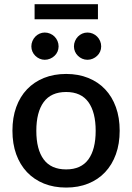

<svg xmlns="http://www.w3.org/2000/svg" viewBox="-20 -860 611 888"><path d="M286 -518C248 -518 213.8 -511.8 183.2 -499.5C152.8 -487.2 126.7 -469.7 105 -447C83.3 -424.3 66.7 -396.8 55 -364.5C43.3 -332.2 37.5 -295.8 37.5 -255.5C37.5 -215.2 43.3 -178.8 55 -146.5C66.7 -114.2 83.3 -86.6 105 -63.7C126.7 -40.9 152.8 -23.3 183.2 -11C213.8 1.3 248 7.5 286 7.5C323.7 7.5 357.8 1.3 388.2 -11C418.8 -23.3 444.8 -40.9 466.2 -63.7C487.8 -86.6 504.3 -114.2 516 -146.5C527.7 -178.8 533.5 -215.2 533.5 -255.5C533.5 -295.8 527.7 -332.2 516 -364.5C504.3 -396.8 487.8 -424.3 466.2 -447C444.8 -469.7 418.8 -487.2 388.2 -499.5C357.8 -511.8 323.7 -518 286 -518ZM286 -76.5C239.3 -76.5 204.7 -91.9 182 -122.8C159.3 -153.6 148 -197.7 148 -255C148 -312.3 159.3 -356.6 182 -387.8C204.7 -418.9 239.3 -434.5 286 -434.5C332 -434.5 366.2 -418.9 388.8 -387.8C411.2 -356.6 422.5 -312.3 422.5 -255C422.5 -197.7 411.2 -153.6 388.8 -122.8C366.2 -91.9 332 -76.5 286 -76.5ZM251 -645.5C251 -654.2 249.3 -662.4 246 -670.2C242.7 -678.1 238.1 -684.9 232.2 -690.8C226.4 -696.6 219.6 -701.2 211.7 -704.5C203.9 -707.8 195.7 -709.5 187 -709.5C178.7 -709.5 170.7 -707.8 163.2 -704.5C155.7 -701.2 149.2 -696.6 143.5 -690.8C137.8 -684.9 133.3 -678.1 130 -670.2C126.7 -662.4 125 -654.2 125 -645.5C125 -636.8 126.7 -628.8 130 -621.2C133.3 -613.8 137.8 -607.2 143.5 -601.8C149.2 -596.2 155.7 -591.8 163.2 -588.5C170.7 -585.2 178.7 -583.5 187 -583.5C195.7 -583.5 203.9 -585.2 211.7 -588.5C219.6 -591.8 226.4 -596.2 232.2 -601.8C238.1 -607.2 242.7 -613.8 246 -621.2C249.3 -628.8 251 -636.8 251 -645.5ZM448 -645.5C448 -654.2 446.3 -662.4 443 -670.2C439.7 -678.1 435.1 -684.9 429.2 -690.8C423.4 -696.6 416.7 -701.2 409 -704.5C401.3 -707.8 393.2 -709.5 384.5 -709.5C375.8 -709.5 367.8 -707.8 360.2 -704.5C352.8 -701.2 346.2 -696.6 340.5 -690.8C334.8 -684.9 330.3 -678.1 327 -670.2C323.7 -662.4 322 -654.2 322 -645.5C322 -636.8 323.7 -628.8 327 -621.2C330.3 -613.8 334.8 -607.2 340.5 -601.8C346.2 -596.2 352.8 -591.8 360.2 -588.5C367.8 -585.2 375.8 -583.5 384.5 -583.5C393.2 -583.5 401.3 -585.2 409 -588.5C416.7 -591.8 423.4 -596.2 429.2 -601.8C435.1 -607.2 439.7 -613.8 443 -621.2C446.3 -628.8 448 -636.8 448 -645.5ZM140 -840.5V-771H433V-840.5Z"/></svg>

Font: Lato Semibold
Style: Regular
Weight: 600
Designer: Lukasz Dziedzic
Foundry: tyPoland Lukasz Dziedzic
Version: Version 2.006; 2014-01-15